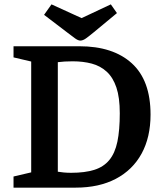

<svg xmlns="http://www.w3.org/2000/svg" viewBox="-20 -860 748 880"><path d="M42 0V-51L123 -70V-578L42 -597V-648H344Q498 -648 584 -570Q670 -492 670 -335Q670 -231 629 -156Q588 -81 511 -40.5Q434 0 327 0ZM306 -68Q369 -68 412 -81.5Q455 -95 481 -126.5Q507 -158 518 -210.5Q529 -263 529 -341Q529 -413 513.5 -459Q498 -505 469 -531.5Q440 -558 400.5 -568.5Q361 -579 313 -579Q293 -579 276.5 -578Q260 -577 245 -575V-73Q255 -71 272 -69.5Q289 -68 306 -68ZM348 -674Q338 -674 323.5 -684.5Q309 -695 287 -712L182 -792L216 -840L354 -777L488 -840L516 -800L411 -713Q388 -694 374 -684Q360 -674 348 -674Z"/></svg>

Font: Faustina SemiBold
Style: Regular
Weight: 600
Designer: Alfonso Garcia
Foundry: http://www.omnibus-type.com
Version: Version 1.200